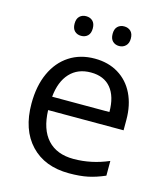

<svg xmlns="http://www.w3.org/2000/svg" viewBox="-110 -813 782 907"><g transform="rotate(15 280.5 -359.0)"><path d="M199 -632Q219 -632 231.5 -644Q244 -656 244 -680Q244 -704 231.5 -716Q219 -728 199 -728Q180 -728 167.5 -716Q155 -704 155 -680Q155 -656 167.5 -644Q180 -632 199 -632ZM385 -632Q404 -632 417 -644.5Q430 -657 430 -680Q430 -704 417.5 -716Q405 -728 385 -728Q366 -728 353.5 -716Q341 -704 341 -680Q341 -656 353.5 -644Q366 -632 385 -632ZM486 -25V-97Q402 -61 315 -61Q233 -61 188 -110Q143 -159 140 -253H509V-304Q509 -376 482.5 -430.5Q456 -485 406.5 -515Q357 -545 291 -545Q220 -545 167 -510.5Q114 -476 85 -412.5Q56 -349 56 -263Q56 -135 124.5 -62.5Q193 10 312 10Q365 10 403.5 2Q442 -6 486 -25ZM422 -319H142Q149 -394 187.5 -435.5Q226 -477 290 -477Q354 -477 388 -436Q422 -395 422 -319Z"/></g></svg>

Font: OpenSansMMV
Style: Regular
Weight: 400
Designer: Steve Matteson
Foundry: Ascender Corporation
Version: Version 4.000